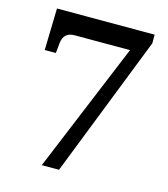

<svg xmlns="http://www.w3.org/2000/svg" viewBox="-107 -799 774 883"><g transform="rotate(15 279.5 -357.0)"><path d="M174 0 429 -616H166Q139 -616 125 -603Q111 -590 108 -565L103 -515H50L55 -714H520V-673L256 0Z"/></g></svg>

Font: Noto Serif Kannada SemiBold
Style: Regular
Weight: 600
Version: Version 2.003